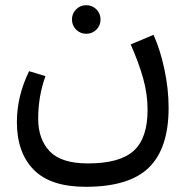

<svg xmlns="http://www.w3.org/2000/svg" viewBox="-20 -460 724 739"><path d="M629 -45Q629 110 553.5 184.5Q478 259 310 259Q174 259 109.5 193Q45 127 45 10Q45 -90 92 -186L155 -167Q127 -90 127 -3Q127 76 171.5 122.5Q216 169 318 169Q441 169 494.5 120.5Q548 72 548 -37Q548 -98 531 -158.5Q514 -219 483 -289L571 -326Q597 -268 613 -192.5Q629 -117 629 -45ZM257 -385Q257 -408 273 -424Q289 -440 312 -440Q335 -440 351 -424Q367 -408 367 -385Q367 -362 351 -346Q335 -330 312 -330Q289 -330 273 -346Q257 -362 257 -385Z"/></svg>

Font: FiraGOUPP
Style: Medium
Weight: 400
Designer: bBox Type
Foundry: bBox Type GmbH
Version: Version 1.001